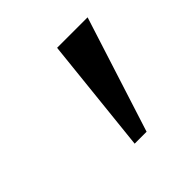

<svg xmlns="http://www.w3.org/2000/svg" viewBox="-97 -918 512 512"><g transform="rotate(-45 158.5 -662.5)"><path d="M291 -826 186.5 -499H141.5L176 -826Z"/></g></svg>

Font: Merriweather 20pt
Style: Italic
Weight: 400
Italic angle: -7.8°
Version: Version 2.101